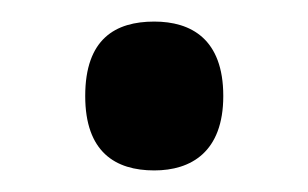

<svg xmlns="http://www.w3.org/2000/svg" viewBox="-20 -151 286 178"><path d="M123 7C157 7 187 -10 187 -62C187 -115 157 -131 123 -131C87 -131 59 -115 59 -62C59 -10 87 7 123 7Z"/></svg>

Font: Noto Serif Hebrew SemiCondensed Medium
Style: Regular
Weight: 500
Width: 4
Designer: Monotype Design Team
Foundry: Monotype Imaging Inc.
Version: Version 2.004